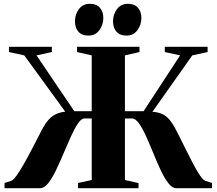

<svg xmlns="http://www.w3.org/2000/svg" viewBox="-20 -989 1138 1009"><path d="M4 0V-27.5L38.5 -38.5Q49.5 -42 67 -66.2Q84.5 -90.5 105.2 -127Q126 -163.5 147.5 -204.8Q169 -246 188 -283Q208 -325 227.2 -350Q246.5 -375 269.5 -387Q292.5 -399 323 -402L107.5 -698L27 -715.5V-743H252.5V-715.5L172 -698L370.5 -404.5H462V-698L385 -715.5V-743H713V-715.5L636.5 -698V-404.5H734.5L926.5 -698L846 -715.5V-743H1071V-715.5L990.5 -698L781 -401.5Q814.5 -399.5 837.2 -387.5Q860 -375.5 878.2 -350.5Q896.5 -325.5 917 -283Q936 -245.5 956.2 -204.5Q976.5 -163.5 995.5 -127.2Q1014.5 -91 1031.2 -66.5Q1048 -42 1060 -38.5L1094 -27.5V0H906Q885 0 864.5 -26.5Q844 -53 824.5 -94.8Q805 -136.5 786 -183.2Q767 -230 748.2 -271.8Q729.5 -313.5 710.8 -340Q692 -366.5 673.5 -366.5H636.5V-43L708 -27V0H390V-27.5L462 -43V-366.5H424.5Q407.5 -366.5 389.5 -340Q371.5 -313.5 352.8 -271.8Q334 -230 314.2 -183.2Q294.5 -136.5 274.5 -94.8Q254.5 -53 233.5 -26.5Q212.5 0 191 0ZM444 -802Q410 -802 392 -822.5Q374 -843 374 -877Q374 -914 395 -941.5Q416 -969 452 -969H453Q487 -969 505 -948.2Q523 -927.5 523 -894Q523 -859 502.2 -830.5Q481.5 -802 445 -802ZM644 -802Q610 -802 592 -822.5Q574 -843 574 -877Q574 -914 595 -941.5Q616 -969 652 -969H653Q687 -969 705 -948.2Q723 -927.5 723 -894Q723 -859 702.2 -830.5Q681.5 -802 645 -802Z"/></svg>

Font: Merriweather 120pt ExtraBold
Style: Regular
Weight: 800
Version: Version 2.100